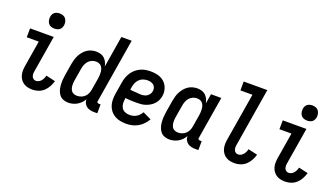

<svg xmlns="http://www.w3.org/2000/svg" viewBox="-64 -1261 3128 1785"><g transform="rotate(20 1500.0 -368.5)"><path d="M294 8Q270 8 247.5 3.5Q225 -1 206 -13Q187 -25 174 -43.5Q161 -62 155 -84Q149 -106 149.5 -129.5Q150 -153 154 -177L196 -432H77L78 -520H312L253 -163Q250 -149 250 -135Q250 -121 254.5 -108.5Q259 -96 270 -88Q281 -80 295 -80Q309 -80 322.5 -87Q336 -94 345.5 -105.5Q355 -117 361.5 -131Q368 -145 371 -159L463 -138Q455 -110 440.5 -82.5Q426 -55 403.5 -34Q381 -13 352 -2.5Q323 8 294 8ZM290 -595Q272 -595 255.5 -601.5Q239 -608 229.5 -621.5Q220 -635 217 -652.5Q214 -670 217 -688Q219 -701 225.5 -712.5Q232 -724 242.5 -731.5Q253 -739 265.5 -742Q278 -745 291 -745Q309 -745 325.5 -738.5Q342 -732 351.5 -718.5Q361 -705 364.5 -687.5Q368 -670 365 -652Q362 -639 356 -627.5Q350 -616 339 -608.5Q328 -601 315.5 -598Q303 -595 290 -595Z M647 8Q621 8 597.5 -1Q574 -10 559 -28.5Q544 -47 536.5 -70.5Q529 -94 527 -119Q525 -144 526.5 -170Q528 -196 532 -221L552 -341Q556 -364 562.5 -386.5Q569 -409 580 -430Q591 -451 607 -470Q623 -489 643 -502.5Q663 -516 686 -522Q709 -528 731 -528Q754 -528 776 -521.5Q798 -515 813.5 -500Q829 -485 838.5 -465.5Q848 -446 852 -424L903 -735H1005L901 -103Q900 -98 900 -93.5Q900 -89 903 -86Q906 -83 910.5 -81.5Q915 -80 919 -80H936L935 8H904Q884 8 864 3.5Q844 -1 829 -12Q814 -23 804.5 -41Q795 -59 796 -80Q785 -60 768.5 -43Q752 -26 732 -14.5Q712 -3 690 2.5Q668 8 647 8ZM702 -80Q721 -80 741 -87Q761 -94 776.5 -108.5Q792 -123 800.5 -142.5Q809 -162 812 -181L832 -301Q834 -317 835 -333Q836 -349 834.5 -364Q833 -379 828 -393.5Q823 -408 813.5 -419Q804 -430 789.5 -435Q775 -440 759 -440Q739 -440 718.5 -431Q698 -422 684 -405Q670 -388 662.5 -367.5Q655 -347 652 -327L632 -207Q629 -192 628.5 -177.5Q628 -163 629.5 -149Q631 -135 636 -121.5Q641 -108 650 -98.5Q659 -89 673 -84.5Q687 -80 702 -80Z M1220 8Q1190 8 1160.5 2.5Q1131 -3 1106.5 -17Q1082 -31 1064 -53Q1046 -75 1037 -102.5Q1028 -130 1027.5 -160.5Q1027 -191 1032 -221L1052 -341Q1056 -367 1065 -391.5Q1074 -416 1088.5 -438.5Q1103 -461 1124 -479Q1145 -497 1169.5 -508.5Q1194 -520 1219.5 -524Q1245 -528 1270 -528Q1296 -528 1321 -524Q1346 -520 1368 -510Q1390 -500 1407.5 -483.5Q1425 -467 1435.5 -445.5Q1446 -424 1450 -399Q1454 -374 1449 -348Q1446 -327 1436 -306Q1426 -285 1410 -268Q1394 -251 1373.5 -239Q1353 -227 1332 -220Q1311 -213 1289 -211Q1267 -209 1245 -209Q1217 -209 1189 -210Q1161 -211 1133 -215L1132 -207Q1128 -183 1129.5 -159.5Q1131 -136 1142.5 -117Q1154 -98 1175.5 -89Q1197 -80 1221 -80Q1237 -80 1254 -83.5Q1271 -87 1286.5 -96Q1302 -105 1315 -118.5Q1328 -132 1336 -148L1420 -108Q1405 -82 1383.5 -59Q1362 -36 1335 -20.5Q1308 -5 1278.5 1.5Q1249 8 1220 8ZM1258 -294Q1273 -294 1288.5 -297.5Q1304 -301 1317 -310Q1330 -319 1339 -332.5Q1348 -346 1350 -361Q1353 -378 1348.5 -394Q1344 -410 1332 -420.5Q1320 -431 1304 -435.5Q1288 -440 1271 -440Q1249 -440 1227 -432.5Q1205 -425 1188.5 -408Q1172 -391 1163.5 -370Q1155 -349 1152 -327L1148 -303Q1161 -300 1175 -299.5Q1189 -299 1203 -298Q1217 -297 1230.5 -295.5Q1244 -294 1258 -294Z M1647 8Q1621 8 1597.5 -1Q1574 -10 1559 -28.5Q1544 -47 1536.5 -70.5Q1529 -94 1527 -119Q1525 -144 1526.5 -170Q1528 -196 1532 -221L1552 -341Q1556 -364 1562.5 -386.5Q1569 -409 1580 -430Q1591 -451 1607 -470Q1623 -489 1643 -502.5Q1663 -516 1686 -522Q1709 -528 1731 -528Q1754 -528 1776 -521.5Q1798 -515 1813.5 -500Q1829 -485 1838.5 -465.5Q1848 -446 1852 -424L1868 -520H1970L1901 -103Q1900 -98 1900 -93.5Q1900 -89 1903 -86Q1906 -83 1910.5 -81.5Q1915 -80 1919 -80H1936L1935 8H1904Q1884 8 1864 3.5Q1844 -1 1829 -12Q1814 -23 1804.5 -41Q1795 -59 1796 -80Q1785 -60 1768.5 -43Q1752 -26 1732 -14.5Q1712 -3 1690 2.5Q1668 8 1647 8ZM1702 -80Q1721 -80 1741 -87Q1761 -94 1776.5 -108.5Q1792 -123 1800.5 -142.5Q1809 -162 1812 -181L1832 -301Q1834 -317 1835 -333Q1836 -349 1834.5 -364Q1833 -379 1828 -393.5Q1823 -408 1813.5 -419Q1804 -430 1789.5 -435Q1775 -440 1759 -440Q1739 -440 1718.5 -431Q1698 -422 1684 -405Q1670 -388 1662.5 -367.5Q1655 -347 1652 -327L1632 -207Q1629 -192 1628.5 -177.5Q1628 -163 1629.5 -149Q1631 -135 1636 -121.5Q1641 -108 1650 -98.5Q1659 -89 1673 -84.5Q1687 -80 1702 -80Z M2294 8Q2270 8 2247.5 3.5Q2225 -1 2206 -13Q2187 -25 2174 -43.5Q2161 -62 2155 -84Q2149 -106 2149.5 -129.5Q2150 -153 2154 -177L2232 -647H2113V-735H2347L2253 -163Q2250 -149 2250 -135Q2250 -121 2254.5 -108.5Q2259 -96 2270 -88Q2281 -80 2295 -80Q2309 -80 2322.5 -87Q2336 -94 2345.5 -105.5Q2355 -117 2361.5 -131Q2368 -145 2371 -159L2463 -138Q2455 -110 2440.5 -82.5Q2426 -55 2403.5 -34Q2381 -13 2352 -2.5Q2323 8 2294 8Z M2794 8Q2770 8 2747.5 3.5Q2725 -1 2706 -13Q2687 -25 2674 -43.5Q2661 -62 2655 -84Q2649 -106 2649.5 -129.5Q2650 -153 2654 -177L2696 -432H2577L2578 -520H2812L2753 -163Q2750 -149 2750 -135Q2750 -121 2754.5 -108.5Q2759 -96 2770 -88Q2781 -80 2795 -80Q2809 -80 2822.5 -87Q2836 -94 2845.5 -105.5Q2855 -117 2861.5 -131Q2868 -145 2871 -159L2963 -138Q2955 -110 2940.5 -82.5Q2926 -55 2903.5 -34Q2881 -13 2852 -2.5Q2823 8 2794 8ZM2790 -595Q2772 -595 2755.5 -601.5Q2739 -608 2729.5 -621.5Q2720 -635 2717 -652.5Q2714 -670 2717 -688Q2719 -701 2725.5 -712.5Q2732 -724 2742.5 -731.5Q2753 -739 2765.5 -742Q2778 -745 2791 -745Q2809 -745 2825.5 -738.5Q2842 -732 2851.5 -718.5Q2861 -705 2864.5 -687.5Q2868 -670 2865 -652Q2862 -639 2856 -627.5Q2850 -616 2839 -608.5Q2828 -601 2815.5 -598Q2803 -595 2790 -595Z"/></g></svg>

Font: Iosevka Curly Semibold
Style: Italic
Weight: 600
Italic angle: -9°
Monospace: yes
Designer: Belleve Invis
Foundry: Belleve Invis
Version: Version 22.1.2; ttfautohint (v1.8.4)